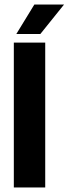

<svg xmlns="http://www.w3.org/2000/svg" viewBox="-20 -827 302 847"><path d="M179.5 0H41V-639H179.5ZM131.5 -807H262.5L158 -677H52Z"/></svg>

Font: Anek Latin Condensed
Style: Bold
Weight: 700
Width: 3
Designer: Yesha Goshar
Foundry: Ek Type
Version: Version 1.003